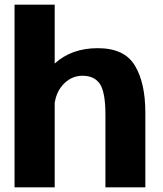

<svg xmlns="http://www.w3.org/2000/svg" viewBox="-20 -805 700 825"><path d="M42.5 0H215V-364C220 -393 230.5 -417.5 247.5 -437.5C271.5 -465.5 300.5 -479.5 335 -479.5C368 -479.5 392.5 -468 408.5 -445.5C424.5 -422.5 433 -378 433 -312.5V0H604.5V-320.5C604.5 -405 590 -472.5 560 -522.5C530 -573 477 -598 400 -598C325 -598 263.5 -576 215 -532V-785H42.5Z"/></svg>

Font: Anybody
Style: Bold
Weight: 700
Designer: Tyler Finck
Foundry: Etcetera Type Company
Version: Version 1.110